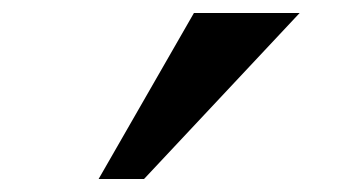

<svg xmlns="http://www.w3.org/2000/svg" viewBox="-20 -788 552 296"><path d="M132 -512 279 -768H442L202 -512Z"/></svg>

Font: Hasubi Mono
Style: Regular
Weight: 400
Designer: Eli Heuer
Foundry: Eli Heuer
Version: Version 1.000